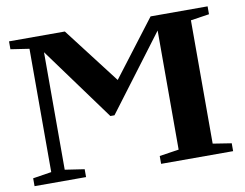

<svg xmlns="http://www.w3.org/2000/svg" viewBox="-73 -755 1090 855"><g transform="rotate(-10 472.0 -327.5)"><path d="M422.4 -249H403.8L162.1 -580.1V-48.8L250 -35.6V0H17.1V-35.6L101.1 -48.8V-606.4L17.1 -619.1V-654.8H269.5L463.9 -401.4L657.2 -654.8H915V-619.1L831.1 -606.4V-48.8L915 -35.6V0H589.4V-35.6L677.2 -48.8V-587.4Z"/></g></svg>

Font: Tinos
Style: Bold
Weight: 700
Designer: Steve Matteson
Foundry: Monotype Imaging Inc.
Version: Version 1.23